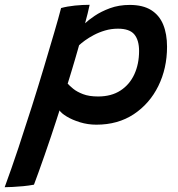

<svg xmlns="http://www.w3.org/2000/svg" viewBox="-112 -559 740 800"><path d="M-92.5 221Q-64 143.5 -35.2 57Q-6.5 -29.5 21 -116.2Q48.5 -203 72 -281.8Q95.5 -360.5 114 -423.5Q132.5 -486.5 142.5 -525.5Q168 -532.5 200.2 -535.8Q232.5 -539 261.5 -539Q259 -525.5 253.2 -502.8Q247.5 -480 242.5 -462Q256 -475 282.5 -493Q309 -511 346.2 -524.8Q383.5 -538.5 428.5 -538.5Q483.5 -538.5 517.8 -517Q552 -495.5 568 -456.5Q584 -417.5 584 -364Q584 -274.5 547.8 -200.8Q511.5 -127 445.5 -83.2Q379.5 -39.5 289.5 -39.5Q254 -39.5 221.5 -49.5Q189 -59.5 166 -73.5Q143 -87.5 136 -99Q132.5 -87.5 123 -58.5Q113.5 -29.5 100.8 8.8Q88 47 74.2 86.5Q60.5 126 48.5 159Q36.5 192 29.5 210.5Q8 214.5 -15.8 216.8Q-39.5 219 -60 220Q-80.5 221 -92.5 221ZM296.5 -157Q352 -157 390 -181.8Q428 -206.5 447.8 -249.5Q467.5 -292.5 467.5 -346.5Q467.5 -391.5 447.8 -415.5Q428 -439.5 379.5 -439.5Q351.5 -439.5 326 -432Q300.5 -424.5 279.2 -413.2Q258 -402 242.2 -390.5Q226.5 -379 217.5 -370.5Q216 -364.5 211.2 -348.2Q206.5 -332 200.5 -311.2Q194.5 -290.5 188.2 -269.8Q182 -249 177 -233Q172 -217 170 -210.5Q177.5 -202 193 -189.2Q208.5 -176.5 233.8 -166.8Q259 -157 296.5 -157Z"/></svg>

Font: Grandstander Thin Medium
Style: Italic
Weight: 500
Italic angle: -15°
Version: Version 1.200